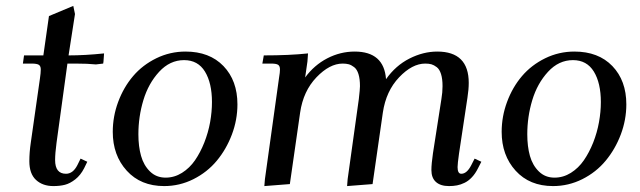

<svg xmlns="http://www.w3.org/2000/svg" viewBox="-20 -628 2184 655"><path d="M58.1 -411.1 62 -439H127.9L147 -573.2L230 -607.9L235.8 -580.1L213.9 -439Q270 -439 335 -445.8L333 -418L332 -411.1L307.1 -408.2Q280.3 -411.1 237.8 -411.1H210L172.9 -141.1Q168 -104.5 168 -82Q168 -35.2 205.1 -35.2Q229 -35.2 244.1 -64.9L254.9 -86.9L277.8 -76.2L267.1 -54.2Q254.9 -30.3 236.8 -16.1Q218.8 -2 201.4 2.4Q184.1 6.8 162.1 6.8Q125.5 6.8 102.8 -14.2Q80.1 -35.2 80.1 -78.1Q80.1 -107.9 85 -141.1L116.2 -359.9Q119.1 -379.4 119.1 -391.1Q119.1 -402.8 112.3 -407Q105.5 -411.1 87.9 -411.1Z M364.7 -178.2Q364.7 -231 383.3 -280.8Q401.9 -330.6 434.1 -368.4Q466.3 -406.2 513.2 -429.2Q560.1 -452.1 612.8 -452.1Q694.8 -452.1 742.4 -402.6Q790 -353 790 -272Q790 -219.2 771 -168.9Q752 -118.7 719.5 -79.6Q687 -40.5 639.9 -16.8Q592.8 6.8 540 6.8Q460 6.8 412.4 -45.7Q364.7 -98.1 364.7 -178.2ZM452.1 -169.9Q452.1 -128.4 461.2 -96.2Q470.2 -64 491.7 -43Q513.2 -22 544.9 -22Q574.7 -22 600.8 -38.3Q627 -54.7 645.3 -81.3Q663.6 -107.9 677 -141.8Q690.4 -175.8 696.8 -211.2Q703.1 -246.6 703.1 -279.8Q703.1 -344.7 679.2 -383.8Q655.3 -422.9 607.9 -422.9Q559.6 -422.9 522.9 -383.1Q486.3 -343.3 469.2 -286.6Q452.1 -230 452.1 -169.9Z M875 -411.1 879.9 -439Q967.3 -439 1030.8 -445.8L1028.8 -418L1021 -363.8Q1051.8 -405.8 1096.4 -429Q1141.1 -452.1 1189.9 -452.1Q1290 -452.1 1296.9 -357.9Q1329.6 -404.3 1376.7 -428.2Q1423.8 -452.1 1471.7 -452.1Q1579.1 -452.1 1579.1 -345.2Q1579.1 -323.2 1574.7 -294.9L1545.9 -104Q1541 -68.8 1541 -58.1Q1541 -35.2 1553.7 -35.2Q1572.8 -35.2 1587.9 -64.9L1599.1 -86.9L1622.1 -76.2L1610.8 -54.2Q1601.6 -35.6 1589.8 -23.2Q1578.1 -10.7 1564.9 -4.4Q1551.8 2 1539.1 4.4Q1526.4 6.8 1511.7 6.8Q1482.9 6.8 1467.3 -7.1Q1451.7 -21 1451.7 -47.9Q1451.7 -68.4 1457 -105L1485.8 -290Q1489.7 -313 1489.7 -334Q1489.7 -358.9 1484.6 -375.2Q1479.5 -391.6 1470 -398.9Q1460.4 -406.2 1451.7 -408.7Q1442.9 -411.1 1430.7 -411.1Q1386.2 -411.1 1341.6 -364.3Q1296.9 -317.4 1286.1 -244.1L1251 0L1164.1 6.8L1166 -17.1L1204.1 -290Q1208 -324.2 1208 -334Q1208 -358.9 1202.9 -375.2Q1197.8 -391.6 1188.2 -398.9Q1178.7 -406.2 1169.9 -408.7Q1161.1 -411.1 1148.9 -411.1Q1104.5 -411.1 1059.6 -364.3Q1014.6 -317.4 1003.9 -244.1L968.8 0L881.8 6.8L883.8 -17.1L932.1 -363.8Q935.1 -380.9 935.1 -391.1Q935.1 -402.8 928.7 -407Q922.4 -411.1 904.8 -411.1Z M1691.4 -178.2Q1691.4 -231 1710 -280.8Q1728.5 -330.6 1760.7 -368.4Q1793 -406.2 1839.8 -429.2Q1886.7 -452.1 1939.5 -452.1Q2021.5 -452.1 2069.1 -402.6Q2116.7 -353 2116.7 -272Q2116.7 -219.2 2097.7 -168.9Q2078.6 -118.7 2046.1 -79.6Q2013.7 -40.5 1966.6 -16.8Q1919.4 6.8 1866.7 6.8Q1786.6 6.8 1739 -45.7Q1691.4 -98.1 1691.4 -178.2ZM1778.8 -169.9Q1778.8 -128.4 1787.8 -96.2Q1796.9 -64 1818.4 -43Q1839.8 -22 1871.6 -22Q1901.4 -22 1927.5 -38.3Q1953.6 -54.7 1971.9 -81.3Q1990.2 -107.9 2003.7 -141.8Q2017.1 -175.8 2023.4 -211.2Q2029.8 -246.6 2029.8 -279.8Q2029.8 -344.7 2005.9 -383.8Q1981.9 -422.9 1934.6 -422.9Q1886.2 -422.9 1849.6 -383.1Q1813 -343.3 1795.9 -286.6Q1778.8 -230 1778.8 -169.9Z"/></svg>

Font: Dihjauti
Style: Bold Italic
Weight: 700
Italic angle: -9°
Designer: T. Christopher White
Version: Version 3.0.0